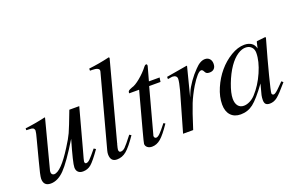

<svg xmlns="http://www.w3.org/2000/svg" viewBox="-88 -1025 2093 1368"><g transform="rotate(-20 958.5 -341.0)"><path d="M474.1 -119.1 488.8 -109.9Q436 -35.2 409.7 -13.2Q383.3 8.8 348.1 8.8Q324.7 8.8 311.8 -3.7Q298.8 -16.1 298.8 -39.1Q298.8 -72.3 347.2 -238.8Q257.8 -92.3 207.3 -40.5Q156.7 11.2 103 11.2Q48.8 11.2 48.8 -43.9Q48.8 -67.4 76.2 -168.9L113.8 -313Q128.9 -367.7 128.9 -380.9Q128.9 -385.7 126 -391.6Q123 -397.5 119.1 -399.9Q111.8 -403.3 105.2 -404.1Q98.6 -404.8 67.9 -405.8V-419.9Q143.6 -428.7 221.2 -446.8L224.1 -444.8L127.9 -77.1L127 -67.9Q126 -57.1 132.1 -50Q138.2 -43 147.9 -43Q199.2 -43 292 -190.9Q327.6 -246.1 344.2 -282.5Q360.8 -318.8 405.8 -438H481L398.9 -134.8Q377.9 -60.5 377.9 -55.2Q377.9 -39.1 389.2 -39.1Q401.9 -39.1 417.5 -54Q433.1 -68.8 474.1 -119.1Z M746.1 -125 759.8 -116.2Q709.5 -42.5 677 -15.6Q644.5 11.2 605 11.2Q556.2 11.2 556.2 -44.9Q556.2 -56.6 560.1 -71.8L704.1 -606.9Q708 -618.7 708 -626Q708 -636.7 694.1 -642.8Q680.2 -648.9 655.8 -648.9H639.2V-665Q716.8 -673.8 797.9 -692.9L801.8 -687L645 -100.1V-98.1Q644 -97.2 642.1 -89.8Q633.8 -59.1 633.8 -50.8Q633.8 -32.2 648.9 -32.2Q665.5 -32.2 681.9 -47.6Q698.2 -63 746.1 -125Z M1088.9 -434.1 1084 -401.9H998L906.7 -64Q904.8 -60.1 904.8 -58.1Q904.8 -49.3 908.9 -44.2Q913.1 -39.1 919.9 -39.1Q932.1 -39.1 949.2 -55.7Q966.3 -72.3 1002.9 -119.1L1015.6 -111.8Q967.8 -41 937 -14.9Q906.2 11.2 870.6 11.2Q850.1 11.2 836.4 0.5Q822.8 -10.3 822.8 -26.9Q822.8 -33.7 846.7 -123L921.9 -401.9H846.7V-408.2Q846.7 -416.5 853.5 -421.9Q860.4 -427.2 878.9 -434.1Q904.3 -439.9 944.6 -473.1Q984.9 -506.3 1014.6 -544.9Q1022.5 -554.2 1026.9 -554.2H1029.8H1031.7Q1037.6 -554.2 1037.6 -543.9Q1037.6 -541 1036.6 -538.1L1007.8 -434.1Z M1185.5 0H1108.9L1193.8 -295.9Q1210 -357.4 1210 -379.9Q1210 -393.6 1200.7 -400.9Q1191.4 -408.2 1174.8 -408.2Q1170.9 -408.2 1140.6 -402.8V-419.9Q1249 -438 1297.9 -446.8L1300.8 -444.8L1244.6 -225.1L1259.8 -262.2Q1272 -292 1300.3 -332.3Q1328.6 -372.6 1359.9 -403.8Q1399.9 -446.8 1436.5 -446.8Q1457.5 -446.8 1470.7 -432.9Q1483.9 -418.9 1483.9 -395Q1483.9 -371.1 1471.4 -358.2Q1459 -345.2 1436.5 -345.2Q1421.4 -345.2 1414.1 -349.9Q1406.7 -354.5 1400.9 -367.2Q1394 -380.9 1383.8 -380.9Q1357.9 -380.9 1303.7 -293Q1269 -234.4 1247.8 -182.1Q1226.6 -129.9 1185.5 0Z M1894.5 -111.8 1906.7 -101.1Q1848.6 -32.2 1822 -11.2Q1795.4 9.8 1764.6 9.8Q1743.7 9.8 1734.1 0.2Q1724.6 -9.3 1724.6 -30.8Q1724.6 -49.8 1728.3 -67.4Q1731.9 -85 1749.5 -147.9Q1681.2 -53.7 1639.2 -21.2Q1597.2 11.2 1543.5 11.2Q1495.6 11.2 1468.5 -18.3Q1441.4 -47.9 1441.4 -100.1Q1441.4 -158.7 1468.5 -221.7Q1495.6 -284.7 1537.1 -333.7Q1578.6 -382.8 1631.8 -414.8Q1685.1 -446.8 1734.4 -446.8Q1767.6 -446.8 1788.6 -431.9Q1809.6 -417 1815.4 -389.2L1826.7 -437L1829.6 -439.9L1891.6 -446.8L1898.4 -443.8Q1897 -438 1892.6 -422.9Q1856 -294.9 1827.1 -182.4Q1798.3 -69.8 1798.3 -55.2Q1798.3 -49.8 1802.5 -45.9Q1806.6 -42 1812.5 -42Q1826.2 -42 1865.7 -83ZM1740.7 -424.8Q1709.5 -426.8 1675.3 -403.8Q1641.1 -380.9 1610.4 -336.9Q1576.7 -288.1 1551.5 -221.4Q1526.4 -154.8 1526.4 -112.8Q1526.4 -78.1 1542 -58.6Q1557.6 -39.1 1585.4 -39.1Q1606.9 -39.1 1630.9 -51Q1654.8 -63 1673.3 -83Q1726.1 -140.1 1761.2 -220.5Q1796.4 -300.8 1796.4 -363.8Q1796.4 -390.1 1781.2 -406.7Q1766.1 -423.3 1740.7 -424.8Z"/></g></svg>

Font: Accordance
Style: Italic
Weight: 400
Italic angle: -11°
Version: Version 1.2 (build January 31, 2020) Miklal Software Solutio